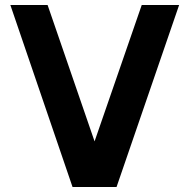

<svg xmlns="http://www.w3.org/2000/svg" viewBox="-20 -743 753 763"><path d="M443.2 0H268.2L21.2 -723H169.2L355.8 -181.2L543.2 -723H691.8Z"/></svg>

Font: Public Sans VF
Style: Regular
Weight: 400
Designer: Pablo Impallari, Rodrigo Fuenzalida (Modified by Dan O. Williams and USWDS)
Version: Version 1.003